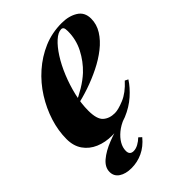

<svg xmlns="http://www.w3.org/2000/svg" viewBox="-212 -627 909 909"><g transform="rotate(-45 243.0 -172.0)"><path d="M146 -213Q183 -229 217 -249.5Q251 -270 277 -294Q316 -331 341 -379.5Q366 -428 366 -484Q366 -501 362 -507Q358 -513 350 -513Q329 -513 304 -490.5Q279 -468 255 -430.5Q231 -393 211.5 -345.5Q192 -298 180 -247.5Q168 -197 168 -149Q168 -92 190.5 -72Q213 -52 249 -52Q272 -52 312 -68.5Q352 -85 391 -128L407 -120Q386 -87 351 -56Q316 -25 269 -5.5Q222 14 165 14Q119 14 81.5 -2Q44 -18 22 -49.5Q0 -81 0 -127Q0 -183 18 -240Q36 -297 69 -349.5Q102 -402 148.5 -443Q195 -484 251 -508Q307 -532 372 -532Q420 -532 453 -511.5Q486 -491 486 -448Q486 -410 465 -376.5Q444 -343 408.5 -315Q373 -287 328.5 -265Q284 -243 237 -227Q190 -211 145 -202ZM260 -3Q229 9 206.5 27.5Q184 46 171.5 67.5Q159 89 159 111Q159 138 185 138Q200 138 216.5 129Q233 120 246 107L260 120Q231 155 195.5 171.5Q160 188 121 188Q82 188 58 172Q34 156 34 127Q34 96 63.5 71Q93 46 140 27.5Q187 9 238 -3Z"/></g></svg>

Font: Playfair Display ExtraBold
Style: Italic
Weight: 800
Italic angle: -14°
Designer: Claus Eggers Sørensen
Foundry: Claus Eggers Sørensen
Version: Version 1.203